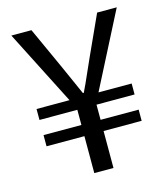

<svg xmlns="http://www.w3.org/2000/svg" viewBox="-99 -716 694 794"><g transform="rotate(-15 248.5 -319.0)"><path d="M108.9 -638.2 187 -466.8Q202.1 -434.1 216.6 -400.6Q231 -367.2 247.1 -332H251Q268.1 -367.2 282.5 -400.6Q296.9 -434.1 312 -466.8L390.1 -638.2H474.1L310.1 -317.9H452.1V-271H289.1V-206.1H452.1V-158.2H289.1V0H207V-158.2H44.9V-206.1H207V-271H44.9V-317.9H186L22.9 -638.2Z"/></g></svg>

Font: Pyidaungsu
Style: Regular
Weight: 400
Designer: Sun Tun
Foundry: MCF
Version: Version 2.053; ttfautohint (v1.8.2)